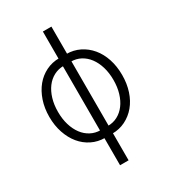

<svg xmlns="http://www.w3.org/2000/svg" viewBox="-222 -854 1044 1169"><g transform="rotate(-30 300.0 -270.0)"><path d="M270 200H330V-740H270ZM275 10V-44Q238 -44 206.5 -60.5Q175 -77 152.5 -107Q130 -137 117.5 -178.5Q105 -220 105 -270Q105 -320 117.5 -361.5Q130 -403 152.5 -433Q175 -463 206.5 -479.5Q238 -496 275 -496V-550Q225 -550 182.5 -529Q140 -508 109.5 -471Q79 -434 61.5 -382.5Q44 -331 44 -270Q44 -209 61.5 -157.5Q79 -106 109.5 -69Q140 -32 182.5 -11Q225 10 275 10ZM325 10Q375 10 417.5 -11Q460 -32 491 -69Q522 -106 539 -157.5Q556 -209 556 -270Q556 -331 539 -382.5Q522 -434 491 -471Q460 -508 417.5 -529Q375 -550 325 -550V-496Q363 -496 394 -479.5Q425 -463 447.5 -433Q470 -403 482.5 -361.5Q495 -320 495 -270Q495 -220 482.5 -178.5Q470 -137 447.5 -107Q425 -77 394 -60.5Q363 -44 325 -44Z"/></g></svg>

Font: CommitMonoV143 ExtLt
Style: Regular
Weight: 200
Monospace: yes
Designer: Eigil Nikolajsen
Foundry: Eigil Nikolajsen
Version: Version 1.143